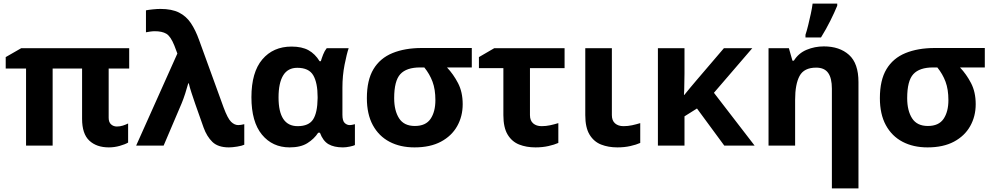

<svg xmlns="http://www.w3.org/2000/svg" viewBox="-20 -816 5559 1076"><path d="M635 -107Q652 -107 668 -112Q684 -117 698 -124V-17Q681 -7 651 1.5Q621 10 590 10Q521 10 480.5 -28Q440 -66 440 -150V-432H275V0H126V-432H12V-496L99 -546H704V-432H589V-156Q589 -131 602.5 -119Q616 -107 635 -107Z M743 0 974 -516 957 -561Q936 -613 912 -627Q888 -641 848 -641Q835 -641 821.5 -639Q808 -637 798 -635V-758Q812 -761 836.5 -763.5Q861 -766 879 -766Q943 -766 983.5 -745.5Q1024 -725 1050 -686Q1076 -647 1096 -591L1233 -214Q1256 -152 1275 -133.5Q1294 -115 1315 -115Q1329 -115 1349 -120V-5Q1337 1 1309.5 5.5Q1282 10 1263 10Q1202 10 1170.5 -20.5Q1139 -51 1121 -101L1074 -234Q1063 -266 1053 -296.5Q1043 -327 1038 -349H1035Q1028 -323 1018 -292Q1008 -261 998 -237L897 0Z M1603 10Q1507 10 1448 -61.5Q1389 -133 1389 -271Q1389 -411 1450 -483Q1511 -555 1614 -555Q1672 -555 1709 -534.5Q1746 -514 1771 -473H1778Q1783 -490 1791 -510.5Q1799 -531 1811 -546H1934Q1923 -514 1911 -453Q1899 -392 1899 -325V-173Q1899 -139 1911.5 -127Q1924 -115 1940 -115Q1947 -115 1956 -117Q1965 -119 1969 -120V-3Q1962 1 1940.5 5.5Q1919 10 1902 10Q1852 10 1821 -8Q1790 -26 1773 -72H1763Q1741 -38 1703 -14Q1665 10 1603 10ZM1648 -109Q1710 -109 1734.5 -146.5Q1759 -184 1760 -266V-272Q1760 -352 1735.5 -394Q1711 -436 1646 -436Q1593 -436 1567 -393.5Q1541 -351 1541 -270Q1541 -109 1648 -109Z M2573 -232Q2573 -164 2542 -109Q2511 -54 2451 -22Q2391 10 2303 10Q2223 10 2163 -21.5Q2103 -53 2069.5 -114.5Q2036 -176 2036 -266Q2036 -367 2073 -428.5Q2110 -490 2179.5 -518.5Q2249 -547 2344 -547H2624V-438H2485Q2521 -400 2547 -350Q2573 -300 2573 -232ZM2189 -266Q2189 -196 2216.5 -153Q2244 -110 2305 -110Q2366 -110 2393 -150Q2420 -190 2420 -255Q2420 -315 2404 -358Q2388 -401 2358 -438H2334Q2258 -438 2223.5 -400.5Q2189 -363 2189 -266Z M3144 -546V-434H2950V-171Q2950 -140 2968 -124.5Q2986 -109 3015 -109Q3040 -109 3063 -114Q3086 -119 3109 -126V-15Q3087 -5 3053.5 2.5Q3020 10 2981 10Q2930 10 2889.5 -6Q2849 -22 2825 -61.5Q2801 -101 2801 -171V-434H2664V-496L2750 -546Z M3409 -546V-171Q3409 -140 3427 -124.5Q3445 -109 3474 -109Q3499 -109 3522 -114Q3545 -119 3568 -126V-15Q3546 -5 3512.5 2.5Q3479 10 3440 10Q3389 10 3348.5 -6Q3308 -22 3284 -61.5Q3260 -101 3260 -171V-546Z M4196 -546 3981 -296 4209 0H4039L3886 -208L3816 -164V0H3667V-546H3816V-403Q3815 -373 3815 -343Q3815 -313 3813 -284H3815Q3832 -305 3849 -325.5Q3866 -346 3884 -367L4037 -546Z M4597 -556Q4685 -556 4738 -508.5Q4791 -461 4791 -356V240H4642V-319Q4642 -378 4621 -407.5Q4600 -437 4554 -437Q4486 -437 4461 -390.5Q4436 -344 4436 -257V0H4287V-546H4401L4421 -476H4429Q4455 -518 4500.5 -537Q4546 -556 4597 -556ZM4494 -606V-621Q4502 -645 4509.5 -676Q4517 -707 4524 -739Q4531 -771 4534 -796H4672V-784Q4656 -745 4633 -699Q4610 -653 4581 -606Z M5448 -232Q5448 -164 5417 -109Q5386 -54 5326 -22Q5266 10 5178 10Q5098 10 5038 -21.5Q4978 -53 4944.5 -114.5Q4911 -176 4911 -266Q4911 -367 4948 -428.5Q4985 -490 5054.5 -518.5Q5124 -547 5219 -547H5499V-438H5360Q5396 -400 5422 -350Q5448 -300 5448 -232ZM5064 -266Q5064 -196 5091.5 -153Q5119 -110 5180 -110Q5241 -110 5268 -150Q5295 -190 5295 -255Q5295 -315 5279 -358Q5263 -401 5233 -438H5209Q5133 -438 5098.5 -400.5Q5064 -363 5064 -266Z"/></svg>

Font: Noto IKEA Simplified Chinese
Style: Bold
Weight: 700
Designer: Monotype Design Team
Foundry: Monotype Imaging Inc.
Version: Version 1.100